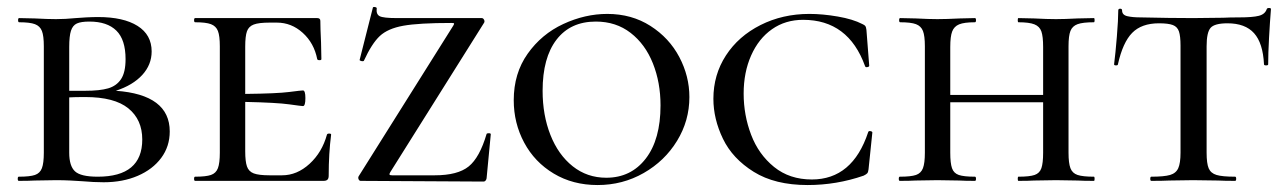

<svg xmlns="http://www.w3.org/2000/svg" viewBox="-20 -520 3696 552"><path d="M468 -142Q468 -99 443.5 -66Q419 -33 376 -14.5Q333 4 278 4Q250 4 216 1Q202 0 182.5 -1Q163 -2 141 -2L80 -1Q63 0 34 0Q31 0 31 -6Q31 -12 34 -12Q66 -12 80.5 -17Q95 -22 100.5 -36.5Q106 -51 106 -81V-387Q106 -417 100.5 -431Q95 -445 80.5 -450.5Q66 -456 35 -456Q32 -456 32 -462Q32 -468 35 -468L80 -467Q118 -465 141 -465Q168 -465 198 -468Q208 -469 227.5 -470Q247 -471 262 -471Q335 -471 375.5 -445.5Q416 -420 416 -372Q416 -334 389 -304.5Q362 -275 313 -259Q468 -248 468 -142ZM179 -385V-259H225Q267 -259 291 -266Q315 -273 328 -292.5Q341 -312 341 -350Q341 -406 314.5 -432Q288 -458 237 -458Q213 -458 201 -452.5Q189 -447 184 -431.5Q179 -416 179 -385ZM389 -119Q389 -176 349 -208.5Q309 -241 225 -241Q194 -241 179 -240V-81Q179 -43 195.5 -27.5Q212 -12 261 -12Q389 -12 389 -119Z M932 -133Q925 -79 925 -15Q925 -7 921.5 -3.5Q918 0 910 0H541Q538 0 538 -6Q538 -12 541 -12Q572 -12 586.5 -17Q601 -22 606.5 -36.5Q612 -51 612 -81V-387Q612 -417 606.5 -431Q601 -445 586.5 -450.5Q572 -456 541 -456Q538 -456 538 -462Q538 -468 541 -468H892Q901 -468 901 -460Q901 -440 903 -398L904 -350Q904 -347 898.5 -347Q893 -347 892 -350Q883 -396 850.5 -425.5Q818 -455 776 -455H755Q724 -455 709.5 -449.5Q695 -444 690 -430Q685 -416 685 -386V-250Q776 -251 811 -255.5Q846 -260 851 -260Q858 -260 858 -238Q858 -215 851 -215Q847 -215 811.5 -220Q776 -225 685 -227V-85Q685 -56 690 -41.5Q695 -27 709.5 -21.5Q724 -16 755 -16H791Q834 -16 870 -49Q906 -82 920 -133Q921 -136 926.5 -136Q932 -136 932 -133Z M1283 -446Q1286 -451 1285.5 -452.5Q1285 -454 1278 -454Q1184 -454 1139.5 -446Q1095 -438 1072 -416.5Q1049 -395 1026 -345Q1025 -344 1022 -344Q1019 -344 1016 -345.5Q1013 -347 1014 -348L1052 -498Q1052 -500 1056 -500Q1059 -500 1061.5 -498.5Q1064 -497 1063 -496Q1061 -479 1071.5 -473.5Q1082 -468 1121 -468H1365Q1369 -468 1371.5 -463.5Q1374 -459 1372 -455L1102 -25Q1099 -20 1100 -18Q1101 -16 1107 -16H1230Q1296 -16 1327.5 -41.5Q1359 -67 1379 -135Q1380 -137 1385.5 -137Q1391 -137 1391 -134L1379 -8Q1379 -5 1376.5 -1.5Q1374 2 1370 2L1017 0Q1013 0 1011 -4.5Q1009 -9 1011 -13Z M1457 -232Q1457 -309 1497 -365.5Q1537 -422 1599.5 -451Q1662 -480 1726 -480Q1796 -480 1850 -445.5Q1904 -411 1933 -356Q1962 -301 1962 -241Q1962 -173 1926.5 -115Q1891 -57 1830.5 -22.5Q1770 12 1698 12Q1627 12 1572 -21Q1517 -54 1487 -110Q1457 -166 1457 -232ZM1879 -217Q1879 -283 1857 -338Q1835 -393 1793 -425.5Q1751 -458 1693 -458Q1620 -458 1580 -406Q1540 -354 1540 -259Q1540 -189 1562.5 -132Q1585 -75 1626.5 -42Q1668 -9 1723 -9Q1794 -9 1836.5 -64Q1879 -119 1879 -217Z M2459 -451Q2466 -448 2468 -445Q2470 -442 2471 -434L2479 -331Q2479 -328 2473.5 -327Q2468 -326 2467 -330Q2419 -463 2289 -463Q2238 -463 2199.5 -436Q2161 -409 2139.5 -360.5Q2118 -312 2118 -251Q2118 -189 2139.5 -132.5Q2161 -76 2205.5 -40Q2250 -4 2314 -4Q2431 -4 2476 -140Q2477 -144 2482.5 -143Q2488 -142 2488 -139L2477 -33Q2476 -25 2473.5 -22Q2471 -19 2463 -15Q2385 12 2302 12Q2208 12 2147 -26Q2086 -64 2058.5 -121Q2031 -178 2031 -236Q2031 -305 2067 -360.5Q2103 -416 2166.5 -448Q2230 -480 2307 -480Q2345 -480 2388.5 -472.5Q2432 -465 2459 -451Z M3125 0Q3095 0 3078 -1L3016 -2L2953 -1Q2937 0 2908 0Q2906 0 2906 -6Q2906 -12 2908 -12Q2940 -12 2954.5 -17Q2969 -22 2974 -36.5Q2979 -51 2979 -81V-226H2712V-81Q2712 -51 2717 -36.5Q2722 -22 2736.5 -17Q2751 -12 2783 -12Q2786 -12 2786 -6Q2786 0 2783 0Q2754 0 2738 -1L2675 -2L2612 -1Q2596 0 2567 0Q2564 0 2564 -6Q2564 -12 2567 -12Q2599 -12 2613.5 -17Q2628 -22 2633.5 -36.5Q2639 -51 2639 -81V-387Q2639 -417 2633.5 -431Q2628 -445 2613.5 -450.5Q2599 -456 2568 -456Q2565 -456 2565 -462Q2565 -468 2568 -468L2613 -467Q2651 -465 2675 -465Q2700 -465 2740 -467L2783 -468Q2786 -468 2786 -462Q2786 -456 2783 -456Q2752 -456 2737.5 -450Q2723 -444 2717.5 -429.5Q2712 -415 2712 -385V-247H2979V-385Q2979 -415 2974 -429.5Q2969 -444 2954 -450Q2939 -456 2908 -456Q2906 -456 2906 -462Q2906 -468 2908 -468L2953 -467Q2991 -465 3016 -465Q3040 -465 3078 -467L3125 -468Q3127 -468 3127 -462Q3127 -456 3125 -456Q3093 -456 3078 -450.5Q3063 -445 3057.5 -431Q3052 -417 3052 -387V-81Q3052 -51 3057.5 -36.5Q3063 -22 3078 -17Q3093 -12 3125 -12Q3127 -12 3127 -6Q3127 0 3125 0Z M3194 -335Q3194 -332 3188.5 -332Q3183 -332 3183 -335Q3187 -366 3191 -415Q3195 -464 3195 -490Q3195 -495 3200.5 -495Q3206 -495 3206 -490Q3206 -477 3221 -473.5Q3236 -470 3259 -470Q3345 -468 3410 -468L3497 -469Q3514 -470 3543 -470Q3581 -470 3599 -474.5Q3617 -479 3622 -494Q3623 -497 3628.5 -497Q3634 -497 3634 -494Q3631 -457 3628.5 -411.5Q3626 -366 3626 -335Q3626 -332 3620 -332Q3614 -332 3614 -335Q3611 -396 3585.5 -424.5Q3560 -453 3509 -453Q3472 -453 3460.5 -440Q3449 -427 3449 -387V-81Q3449 -50 3455 -36Q3461 -22 3477.5 -17Q3494 -12 3531 -12Q3534 -12 3534 -6Q3534 0 3531 0Q3500 0 3482 -1L3410 -2L3342 -1Q3323 0 3290 0Q3287 0 3287 -6Q3287 -12 3290 -12Q3327 -12 3344 -17Q3361 -22 3367.5 -36.5Q3374 -51 3374 -81V-389Q3374 -416 3369.5 -429.5Q3365 -443 3352 -448Q3339 -453 3312 -453Q3262 -453 3235 -425.5Q3208 -398 3194 -335Z"/></svg>

Font: Cormorant SC Medium
Style: Regular
Weight: 500
Designer: Christian Thalmann (Catharsis Fonts)
Version: Version 3.000